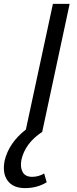

<svg xmlns="http://www.w3.org/2000/svg" viewBox="-60 -678 396 987"><path d="M105 231Q138 231 167 214L180 259Q131 289 69 289Q7 289 -21 250.5Q-49 212 -36 147Q-14 56 73 -12L212 -658H298L157 0Q69 58 50 144Q43 182 56.5 206.5Q70 231 105 231Z"/></svg>

Font: EauTestInfant Medium
Style: Italic
Weight: 500
Italic angle: -12°
Designer: Christian Thalmann (Catharsis Fonts)
Version: Version 0.001;PS 000.001;hotconv 1.0.88;makeotf.lib2.5.64775